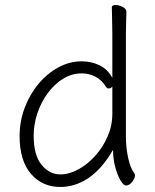

<svg xmlns="http://www.w3.org/2000/svg" viewBox="-20 -728 615 764"><path d="M430 -132V-128Q430 -95 438.5 -63.5Q447 -32 459 -11Q471 10 482 10Q495 10 506 -4.5Q517 -19 517 -30Q517 -36 515 -38Q499 -58 490 -99.5Q481 -141 481 -185V-592Q481 -618 482 -643.5Q483 -669 483 -681Q483 -693 468 -700.5Q453 -708 440 -708Q425 -708 425 -699Q425 -682 426 -653Q427 -624 427 -593V-418Q408 -453 375.5 -468.5Q343 -484 305 -484Q257 -484 212.5 -460Q168 -436 133 -394Q98 -352 78 -298.5Q58 -245 58 -186Q58 -89 103 -36.5Q148 16 220 16Q279 16 332 -19.5Q385 -55 430 -132ZM427 -384V-276Q427 -228 408 -184.5Q389 -141 358 -107Q327 -73 291 -53.5Q255 -34 220 -34Q177 -34 145.5 -72Q114 -110 114 -189Q114 -233 128.5 -276.5Q143 -320 169 -356Q195 -392 230 -414Q265 -436 306 -436Q333 -436 358.5 -423.5Q384 -411 403 -381Q406 -376 412 -376Q422 -376 427 -384Z"/></svg>

Font: Klee One
Style: Regular
Weight: 400
Designer: Fontworks Inc.
Foundry: Fontworks Inc.
Version: Version 1.100